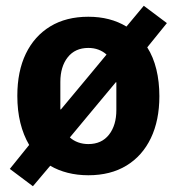

<svg xmlns="http://www.w3.org/2000/svg" viewBox="-20 -595 612 665"><path d="M94 50 14 -10 81 -93Q61 -127 50.5 -169.5Q40 -212 40 -263Q40 -348 69.5 -409Q99 -470 154 -503.5Q209 -537 286 -537Q324 -537 357 -528.5Q390 -520 418 -503L478 -575L558 -515L490 -431Q511 -398 521.5 -355Q532 -312 532 -262Q532 -178 502.5 -116.5Q473 -55 418 -21.5Q363 12 286 12Q248 12 214.5 3.5Q181 -5 154 -21ZM286 -96Q332 -96 357.5 -128.5Q383 -161 383 -214V-264Q383 -271 383 -279Q383 -287 383 -295Q383 -303 383 -310H381L286 -196L222 -119Q234 -108 250.5 -102Q267 -96 286 -96ZM286 -429Q240 -429 214.5 -396.5Q189 -364 189 -311V-262Q189 -255 189 -247Q189 -239 189 -231Q189 -223 189 -216H191L286 -330L349 -406Q337 -417 321 -423Q305 -429 286 -429Z"/></svg>

Font: IBM Plex Sans
Style: Regular
Weight: 400
Designer: Mike Abbink, Paul van der Laan, Pieter van Rosmalen
Foundry: Bold Monday
Version: Version 3.201